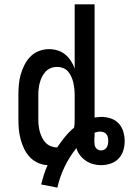

<svg xmlns="http://www.w3.org/2000/svg" viewBox="-20 -755 596 887"><path d="M245 112 170 97Q176 74 183 51.5Q190 29 200 8Q176 7 154.5 -3Q133 -13 117 -30Q101 -47 91 -68.5Q81 -90 75 -112.5Q69 -135 67 -158Q65 -181 65 -205V-315Q65 -339 67 -363Q69 -387 75.5 -410Q82 -433 93 -455Q104 -477 121 -494Q138 -511 160.5 -519.5Q183 -528 207 -528Q227 -528 246.5 -522Q266 -516 281 -503.5Q296 -491 307 -474.5Q318 -458 325 -439V-735H417V-212Q425 -213 433 -214Q441 -215 448 -215Q470 -215 491.5 -208Q513 -201 528 -185Q543 -169 549.5 -147Q556 -125 556 -103Q556 -81 549.5 -59.5Q543 -38 527.5 -22Q512 -6 490.5 1Q469 8 447 8Q428 8 410 3Q392 -2 376.5 -12.5Q361 -23 349.5 -38Q338 -53 333 -71Q301 -31 278.5 15.5Q256 62 245 112ZM244 -74Q261 -99 280 -122.5Q299 -146 322 -165Q324 -175 324.5 -185Q325 -195 325 -205V-315Q325 -330 323.5 -344Q322 -358 319 -372Q316 -386 310 -399.5Q304 -413 295 -424Q286 -435 272 -440.5Q258 -446 244 -446Q229 -446 215 -440.5Q201 -435 191 -424.5Q181 -414 174.5 -401Q168 -388 164 -373.5Q160 -359 158.5 -344.5Q157 -330 157 -315V-205Q157 -190 158.5 -175.5Q160 -161 164 -146.5Q168 -132 174.5 -119Q181 -106 191 -95.5Q201 -85 215 -79.5Q229 -74 244 -74ZM447 -60Q454 -60 461 -63.5Q468 -67 472.5 -73.5Q477 -80 478.5 -88Q480 -96 480 -103Q480 -112 478.5 -120Q477 -128 472 -134.5Q467 -141 459 -144Q451 -147 442 -147Q436 -147 429.5 -145.5Q423 -144 417 -142V-139Q417 -133 417 -127Q417 -121 416 -115V-101Q416 -94 417 -86.5Q418 -79 422 -73Q426 -67 432.5 -63.5Q439 -60 447 -60Z"/></svg>

Font: Iosevka Semi-Condensed Medium
Style: Regular
Weight: 500
Monospace: yes
Designer: Belleve Invis
Foundry: Belleve Invis
Version: Version 27.3.5